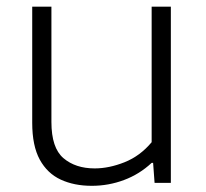

<svg xmlns="http://www.w3.org/2000/svg" viewBox="-20 -562 632 590"><path d="M262 9Q208 9 166.8 -10Q125.5 -29 102.2 -71.5Q79 -114 79 -184.5V-541.5H138V-187Q138 -107.5 175 -76Q212 -44.5 271 -44.5Q315 -44.5 362.8 -63.5Q410.5 -82.5 446 -125V-541.5H505V0H455L450.5 -61.5H446Q408.5 -26.5 361 -8.8Q313.5 9 262 9Z"/></svg>

Font: Encode Sans Semi Expanded Light
Style: Regular
Weight: 300
Width: 6
Designer: Multiple Designers
Foundry: Impallari Type
Version: Version 3.000; ttfautohint (v1.8.3) -l 8 -r 50 -G 200 -x 14 